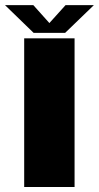

<svg xmlns="http://www.w3.org/2000/svg" viewBox="-52 -746 394 766"><path d="M44.5 0H245.5V-593H44.5ZM82 -615H208L322.5 -725.5H209.5L145 -654L81 -725.5H-32Z"/></svg>

Font: Anybody Thin ExtraBold
Style: Regular
Weight: 800
Version: Version 1.113;gftools[0.9.25]